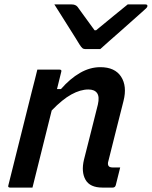

<svg xmlns="http://www.w3.org/2000/svg" viewBox="-20 -849 687 869"><path d="M149 -534H249Q261 -534 257 -523Q252 -504 247.5 -484.5Q243 -465 238 -446H256Q297 -493 342 -519Q387 -545 434 -545Q500 -545 528 -502Q556 -459 539 -392Q522 -323 505 -257.5Q488 -192 471 -122Q465 -104 473 -96Q478 -91 492 -91H524Q519 -71 514 -51Q509 -31 504 -11Q501 0 490 0H444Q387 0 367 -35.5Q347 -71 360 -126Q377 -191 391.5 -250.5Q406 -310 423 -376Q431 -411 419.5 -427.5Q408 -444 380 -444Q344 -444 303 -421.5Q262 -399 214 -349Q192 -262 170.5 -174.5Q149 -87 127 0H26Q14 0 18 -11Q44 -117 71 -223Q98 -329 124 -435Q132 -466 138.5 -491.5Q145 -517 149 -534ZM434 -627H365Q358 -627 353 -631Q348 -635 339 -649Q334 -658 321 -678.5Q308 -699 291 -726Q274 -753 257 -780Q240 -807 226 -829H304Q322 -829 331 -818Q339 -807 358.5 -780Q378 -753 408 -712H415Q463 -751 496.5 -779Q530 -807 558 -829H638Q649 -829 647 -820Q646 -816 641.5 -811.5Q637 -807 620 -792Q605 -779 579.5 -756Q554 -733 525.5 -708Q497 -683 472 -661Q447 -639 434 -627Z"/></svg>

Font: Recursive Mn Lnr St Med
Style: Italic
Weight: 500
Italic angle: -15°
Monospace: yes
Version: Version 1.079;hotconv 1.0.112;makeotfexe 2.5.65598; ttfautoh